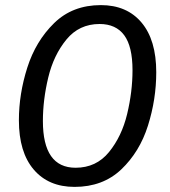

<svg xmlns="http://www.w3.org/2000/svg" viewBox="-20 -720 664 752"><path d="M592 -437Q592 -331 559.5 -228Q527 -125 455 -56.5Q383 12 272 12Q170 12 112 -56Q54 -124 54 -249Q54 -352 87 -455.5Q120 -559 192 -629.5Q264 -700 375 -700Q477 -700 534.5 -631.5Q592 -563 592 -437ZM148 -246Q148 -63 276 -63Q357 -63 407 -124.5Q457 -186 478 -273.5Q499 -361 499 -445Q499 -538 466.5 -582Q434 -626 370 -626Q290 -626 240 -565Q190 -504 169 -416.5Q148 -329 148 -246Z"/></svg>

Font: Fira Sans Condensed
Style: Italic
Weight: 400
Width: 3
Italic angle: -8°
Designer: bBox Type GmbH & Carrois Corporate GbR & Edenspiekermann AG
Foundry: bBox Type GmbH & Carrois Corporate GbR & Edenspiekermann AG
Version: Version 4.301